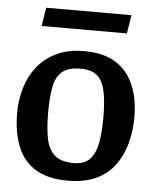

<svg xmlns="http://www.w3.org/2000/svg" viewBox="-50 -710 619 765"><g transform="rotate(5 259.0 -327.5)"><path d="M250 12Q170 12 120.5 -18Q71 -48 48 -105Q25 -162 25 -240Q25 -292 39.5 -340.5Q54 -389 84 -426.5Q114 -464 160.5 -486Q207 -508 270 -508Q348 -508 396.5 -477.5Q445 -447 468.5 -391.5Q492 -336 492 -263Q492 -208 478.5 -158Q465 -108 436.5 -69.5Q408 -31 361.5 -9.5Q315 12 250 12ZM267 -60Q311 -60 332.5 -84.5Q354 -109 361.5 -152Q369 -195 369 -249Q369 -315 360 -356.5Q351 -398 328 -417.5Q305 -437 262 -437Q213 -437 188.5 -416.5Q164 -396 156 -355Q148 -314 148 -249Q148 -187 157 -145Q166 -103 191.5 -81.5Q217 -60 267 -60ZM92 -593 104 -667H445L433 -593Z"/></g></svg>

Font: Faustina Light SemiBold
Style: Regular
Weight: 600
Version: Version 1.200